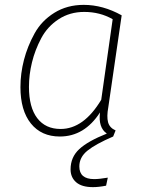

<svg xmlns="http://www.w3.org/2000/svg" viewBox="-20 -551 593 789"><path d="M425 -110Q418 -72 424 -49Q430 -26 455 -15L445 10Q373 41 339.5 68Q306 95 306 133Q306 185 367 185Q388 185 423 179L416 212Q386 218 362 218Q316 218 293 198Q270 178 270 145Q270 95 305.5 62Q341 29 419 -2Q383 -27 391 -89Q327 10 226 10Q150 10 107 -43.5Q64 -97 64 -193Q64 -249 78.5 -305Q93 -361 122 -413.5Q151 -466 203.5 -498.5Q256 -531 324 -531Q403 -531 480 -488ZM396 -141 443 -472Q391 -502 326 -502Q267 -502 221 -472Q175 -442 149.5 -394Q124 -346 111.5 -295Q99 -244 99 -194Q99 -110 133 -65.5Q167 -21 229 -21Q324 -21 396 -141Z"/></svg>

Font: Fira Sans UltraLight
Style: Italic
Weight: 200
Italic angle: -8°
Designer: Carrois Corporate & Edenspiekermann AG
Foundry: Carrois Corporate GbR & Edenspiekermann AG
Version: Version 4.203;PS 004.203;hotconv 1.0.88;makeotf.lib2.5.64775